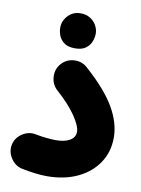

<svg xmlns="http://www.w3.org/2000/svg" viewBox="-85 -732 635 866"><g transform="rotate(10 233.0 -299.0)"><path d="M10.7 -37.6Q18.1 -70.8 48.1 -89.6Q78.1 -108.4 110.8 -101.1Q132.3 -96.7 158.2 -94Q184.1 -91.3 202.1 -91.3Q243.2 -91.3 266.6 -105.5Q290 -119.6 290 -145Q290 -170.9 259.3 -216.3Q228.5 -261.7 170.4 -313.5Q145 -336.4 143.1 -371.6Q141.1 -406.7 163.6 -432.1Q186.5 -458 221.7 -460.2Q256.8 -462.4 282.2 -439.5Q376.5 -355.5 417.2 -285.2Q458 -214.8 458 -147.9Q458 -82 424.3 -31.7Q390.6 18.6 330.6 47.1Q270.5 75.7 190.4 75.7Q164.1 75.7 135.3 72Q106.4 68.4 74.7 62Q42 54.7 22.9 24.9Q3.9 -4.9 10.7 -37.6ZM133.8 -595.2Q133.8 -626 156.5 -650.1Q179.2 -674.3 213.4 -674.3Q238.8 -674.3 256.3 -663.6Q273.9 -652.8 283.7 -637.2Q296.4 -617.2 296.4 -595.2Q296.4 -579.6 289.6 -560.5Q282.7 -541.5 264.9 -527.8Q247.1 -514.2 214.8 -514.2Q181.6 -514.2 164.3 -528.1Q147 -542 140.1 -560.1Q133.8 -577.1 133.8 -595.2Z"/></g></svg>

Font: Mikhak-DS1-FD Black
Style: Regular
Weight: 900
Designer: Amin Abedi
Version: Version 3.2